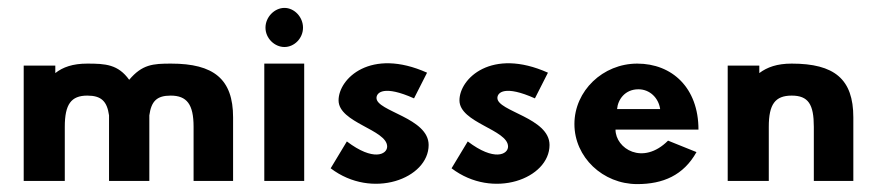

<svg xmlns="http://www.w3.org/2000/svg" viewBox="-20 -458 2220 486"><path d="M144 0V-137C144 -194 160 -216 201 -216C236 -216 251 -202 256 -166V0H358V-166C363 -202 377 -216 412 -216C453 -216 470 -194 470 -137V0H570V-161C570 -258 521 -297 413 -297C367 -297 340 -295 307 -256C279 -295 247 -297 201 -297C164 -297 139 -288 120 -273V-292H40V0Z M652 -388C652 -361 675 -339 700 -339C725 -339 747 -361 747 -388C747 -415 725 -438 700 -438C675 -438 652 -415 652 -388ZM649 0H750V-297H649Z M858 -100 817 -32C922 48 1065 -6 1065 -91C1065 -160 933 -176 933 -210C933 -224 952 -243 1028 -209L1061 -274C918 -338 837 -259 837 -204C837 -147 960 -130 960 -87C960 -67 925 -49 858 -100Z M1164 -100 1123 -32C1228 48 1371 -6 1371 -91C1371 -160 1239 -176 1239 -210C1239 -224 1258 -243 1334 -209L1367 -274C1224 -338 1143 -259 1143 -204C1143 -147 1266 -130 1266 -87C1266 -67 1231 -49 1164 -100Z M1542 -182C1544 -206 1562 -232 1596 -232C1625 -232 1647 -210 1651 -182ZM1671 -102C1607 -38 1538 -82 1538 -130H1748C1748 -236 1681 -297 1593 -297C1506 -297 1434 -228 1434 -144C1434 -60 1506 8 1593 8C1658 8 1710 -14 1743 -73Z M1926 0V-137C1926 -194 1942 -216 1984 -216C2026 -216 2040 -194 2040 -137V0H2140V-161C2140 -258 2092 -297 1984 -297C1947 -297 1922 -288 1902 -273V-292H1822V0Z"/></svg>

Font: Hussar Tani
Style: Bold
Weight: 700
Foundry: Cannot Into Space Fonts
Version: Version 0.92